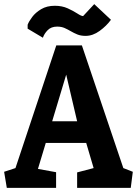

<svg xmlns="http://www.w3.org/2000/svg" viewBox="-25 -911 666 931"><path d="M8 0 -5 -78 50 -96 248 -691H372L573 -96L619 -78L609 0H349V-75L429 -96L393 -218H197L159 -92L247 -76V0ZM228 -323H349L296 -549ZM183 -728 109 -772V-791Q115 -807 131 -828.5Q147 -850 174.5 -866.5Q202 -883 241 -883Q276 -883 303.5 -870.5Q331 -858 350 -845.5Q369 -833 378 -833L432 -891L513 -815Q491 -785 458 -761Q425 -737 390 -737Q367 -737 350 -744Q333 -751 318.5 -759.5Q304 -768 288.5 -775Q273 -782 252 -782Q223 -782 206 -764.5Q189 -747 183 -728Z"/></svg>

Font: Kreon Light
Style: Regular
Weight: 300
Designer: Julia Petretta
Foundry: Julia Petretta and Eli Heuer
Version: Version 2.002